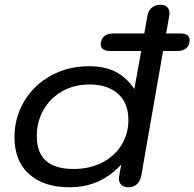

<svg xmlns="http://www.w3.org/2000/svg" viewBox="-20 -779 819 809"><path d="M779 -610Q779 -588 765 -576Q751 -564 726 -564H667L575 -37Q570 -15 556.5 -2.5Q543 10 521 10Q502 10 491.5 0Q481 -10 481 -28L482 -37L491 -86Q446 -37 392 -13.5Q338 10 272 10Q165 10 103 -45Q41 -100 41 -201Q41 -283 81.5 -351.5Q122 -420 194 -460Q266 -500 356 -500Q421 -500 467 -476.5Q513 -453 546 -404L575 -564H444Q423 -564 412.5 -573Q402 -582 405 -600Q412 -638 458 -638H588L601 -712Q605 -735 620 -747Q635 -759 656 -759Q674 -759 684 -749.5Q694 -740 694 -723Q694 -716 693 -712L680 -638H739Q779 -638 779 -610ZM521 -273Q521 -345 477 -384Q433 -423 357 -423Q292 -423 241.5 -394Q191 -365 163 -315.5Q135 -266 135 -206Q135 -67 289 -67Q359 -67 411.5 -94.5Q464 -122 492.5 -169Q521 -216 521 -273Z"/></svg>

Font: Kodchasan Medium
Style: Italic
Weight: 500
Italic angle: -10°
Version: Version 1.000; ttfautohint (v1.6)